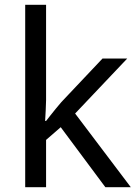

<svg xmlns="http://www.w3.org/2000/svg" viewBox="-20 -780 574 800"><path d="M172 -363Q172 -347 170.5 -321Q169 -295 168 -276H172Q178 -284 190 -299Q202 -314 214.5 -329.5Q227 -345 236 -355L407 -536H510L293 -307L525 0H419L233 -250L172 -197V0H85V-760H172Z"/></svg>

Font: ltamil25
Style: Book
Weight: 400
Designer: Jelle Bosma - Monotype Design Team
Foundry: Monotype Imaging Inc.
Version: Version 2.003